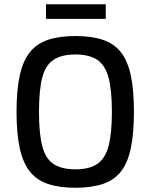

<svg xmlns="http://www.w3.org/2000/svg" viewBox="-20 -873 712 906"><path d="M336 -703Q412 -703 465.5 -685Q519 -667 551 -626Q583 -585 597.5 -516Q612 -447 612 -345Q612 -244 597.5 -174.5Q583 -105 551 -64Q519 -23 465.5 -5Q412 13 336 13Q260 13 206.5 -5Q153 -23 120.5 -64Q88 -105 73 -174.5Q58 -244 58 -345Q58 -447 73 -516Q88 -585 120.5 -626Q153 -667 206.5 -685Q260 -703 336 -703ZM336 -616Q271 -616 233 -591Q195 -566 179.5 -507.5Q164 -449 164 -345Q164 -242 179.5 -183Q195 -124 233 -99Q271 -74 336 -74Q401 -74 438.5 -99Q476 -124 492 -183Q508 -242 508 -345Q508 -449 492 -507.5Q476 -566 438.5 -591Q401 -616 336 -616ZM479 -853V-784H197V-853Z"/></svg>

Font: Exo 2 Medium
Style: Regular
Weight: 500
Designer: Natanael Gama
Foundry: Natanael Gama
Version: Version 2.010